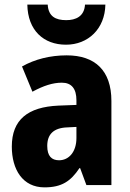

<svg xmlns="http://www.w3.org/2000/svg" viewBox="-20 -799 560 829"><path d="M435 -779H347C344 -728 307 -712 266 -712C220 -712 189 -728 186 -779H98C100 -668 168 -606 265 -606C360 -606 433 -674 435 -779ZM268 -560C196 -560 130 -543 75 -512L120 -403C168 -429 208 -442 247 -442C289 -442 310 -416 310 -366V-346L232 -343C101 -337 31 -283 31 -166C31 -67 78 10 172 10C246 10 285 -16 323 -73H326L353 0H461V-363C461 -495 390 -560 268 -560ZM271 -249 310 -251V-203C310 -144 278 -107 235 -107C203 -107 184 -125 184 -169C184 -218 210 -247 271 -249Z"/></svg>

Font: Noto Sans Gujarati Condensed ExtraBold
Style: Regular
Weight: 800
Width: 3
Designer: Jelle Bosma - Monotype Design Team, Universal Thirst
Foundry: Monotype Imaging Inc.
Version: Version 2.106